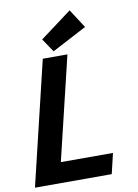

<svg xmlns="http://www.w3.org/2000/svg" viewBox="-100 -995 759 1059"><g transform="rotate(-10 280.0 -465.0)"><path d="M8 0 174 -693H312L173 -114H465L438 0ZM240 -723 189 -798 366 -930 434 -825Z"/></g></svg>

Font: Ubuntu Sans Mono
Style: Bold Italic
Weight: 700
Italic angle: -13.5°
Monospace: yes
Designer: Dalton Maag Ltd
Foundry: Dalton Maag Ltd
Version: Version 1.006